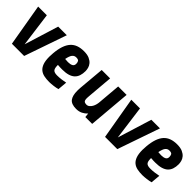

<svg xmlns="http://www.w3.org/2000/svg" viewBox="144 -1321 2141 2141"><g transform="rotate(45 1215.0 -250.0)"><path d="M332 1H139L53 -499H190L244 -95L369 -499H505Z M936 -364Q936 -323 925.5 -291Q915 -259 892 -237Q869 -215 831 -203.5Q793 -192 739 -192Q723 -192 705.5 -192.5Q688 -193 669 -195V-187Q669 -140 685.5 -122.5Q702 -105 745 -105Q779 -105 815 -110Q851 -115 874 -120L864 -8Q852 -5 835 -1.5Q818 2 800.5 4Q783 6 766 7.5Q749 9 735 9Q690 9 653.5 1.5Q617 -6 591 -27.5Q565 -49 550.5 -88.5Q536 -128 536 -192Q536 -219 539 -250Q545 -319 562 -368.5Q579 -418 607 -449Q635 -480 675 -494.5Q715 -509 767 -509Q820 -509 853 -494Q886 -479 904.5 -457Q923 -435 929.5 -409.5Q936 -384 936 -364ZM755 -399Q726 -399 708 -377Q690 -355 679 -299Q705 -296 726 -296Q762 -296 783.5 -307.5Q805 -319 805 -348Q805 -369 796.5 -384Q788 -399 755 -399Z M1187 -500 1162 -207Q1161 -193 1160 -180.5Q1159 -168 1159 -162Q1159 -127 1171 -116.5Q1183 -106 1206 -106Q1227 -106 1242.5 -119Q1258 -132 1268.5 -150.5Q1279 -169 1284.5 -191Q1290 -213 1291 -231L1314 -500H1447L1404 0H1296L1291 -50Q1267 -24 1234.5 -7.5Q1202 9 1159 9Q1084 9 1054.5 -29Q1025 -67 1025 -144Q1025 -155 1025.5 -167Q1026 -179 1027 -193L1054 -500Z M1801 1H1608L1522 -499H1659L1713 -95L1838 -499H1974Z M2405 -364Q2405 -323 2394.5 -291Q2384 -259 2361 -237Q2338 -215 2300 -203.5Q2262 -192 2208 -192Q2192 -192 2174.5 -192.5Q2157 -193 2138 -195V-187Q2138 -140 2154.5 -122.5Q2171 -105 2214 -105Q2248 -105 2284 -110Q2320 -115 2343 -120L2333 -8Q2321 -5 2304 -1.5Q2287 2 2269.5 4Q2252 6 2235 7.5Q2218 9 2204 9Q2159 9 2122.5 1.5Q2086 -6 2060 -27.5Q2034 -49 2019.5 -88.5Q2005 -128 2005 -192Q2005 -219 2008 -250Q2014 -319 2031 -368.5Q2048 -418 2076 -449Q2104 -480 2144 -494.5Q2184 -509 2236 -509Q2289 -509 2322 -494Q2355 -479 2373.5 -457Q2392 -435 2398.5 -409.5Q2405 -384 2405 -364ZM2224 -399Q2195 -399 2177 -377Q2159 -355 2148 -299Q2174 -296 2195 -296Q2231 -296 2252.5 -307.5Q2274 -319 2274 -348Q2274 -369 2265.5 -384Q2257 -399 2224 -399Z"/></g></svg>

Font: Share
Style: Bold Italic
Weight: 700
Designer: Ralph du Carrois
Version: Version 1.002